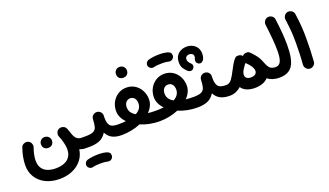

<svg xmlns="http://www.w3.org/2000/svg" viewBox="-84 -1312 3765 2200"><g transform="rotate(-20 1798.5 -212.5)"><path d="M349.6 272C527.3 272 655.3 171.9 673.8 28.3C697.3 37.6 720.7 42.5 744.6 42.5H745.1C763.2 42.5 778.3 36.1 791 23.9C803.2 11.2 809.6 -3.9 809.6 -22C809.6 -40 803.2 -55.2 791 -67.9C778.3 -80.6 763.2 -86.9 745.1 -86.9H744.6C695.8 -86.9 668.9 -113.8 648.9 -170.9C647.5 -176.3 645.5 -182.1 643.6 -187.5V-188.5C643.1 -189.9 642.6 -190.9 642.1 -192.4C636.7 -207.5 631.3 -223.1 625 -238.8C617.7 -254.9 607.9 -265.6 595.2 -271C582.5 -276.4 572.3 -278.8 564 -278.8C555.7 -278.8 547.9 -277.3 539.6 -273.9C523.4 -266.6 512.7 -256.8 507.8 -244.6C502.4 -232.4 500 -221.7 500 -213.4C500 -205.1 501.5 -197.3 504.9 -189C510.3 -175.8 514.6 -163.6 519 -151.9V-151.4C521 -145 522.9 -138.7 525.4 -132.3C537.6 -92.8 545.4 -54.7 545.4 -19C545.4 83 474.1 142.6 349.6 142.6C225.1 142.6 159.2 83 159.2 -18.6C159.2 -64 171.9 -120.1 189.5 -169.4C192.4 -176.8 193.8 -184.6 193.8 -191.9C193.8 -201.2 190.9 -211.9 185.1 -224.6C178.7 -237.3 167.5 -246.6 151.4 -252.9C144 -255.9 136.2 -257.3 128.9 -257.3C120.1 -257.3 109.4 -254.4 96.7 -248.5C84 -242.7 74.2 -231.4 67.9 -214.8C44.4 -148.4 29.3 -74.7 29.3 -6.8C29.3 47.4 42.5 95.2 69.3 137.2C122.1 221.2 221.2 272 349.6 272ZM280.8 -175.3C280.8 -164.6 282.2 -154.8 285.6 -146C293.5 -126 310.5 -107.4 347.2 -107.4C400.4 -107.4 414.6 -148.4 414.6 -174.8C414.6 -186 411.1 -197.8 404.3 -209.5C393.1 -226.6 374 -239.7 346.7 -239.7C327.6 -239.7 311.5 -233.4 299.3 -220.2C287.1 -207 280.8 -191.9 280.8 -175.3Z M680.2 -22C680.2 -3.9 686.5 11.2 699.2 23.9C711.9 36.1 727.1 42.5 745.1 42.5H793.9C812 42.5 827.1 36.1 840.3 23.9C853 11.2 859.4 -3.9 859.4 -22C859.4 -40 853 -55.2 840.3 -67.9C827.1 -80.6 812 -86.9 793.9 -86.9H745.1C727.1 -86.9 711.9 -80.6 699.2 -67.9C686.5 -55.2 680.2 -40 680.2 -22Z M729 -22C729 -3.9 735.4 11.2 748 23.9C760.7 36.1 775.9 42.5 793.9 42.5C842.3 42.5 883.8 35.6 917.5 22C951.2 8.3 980 -17.1 1003.4 -54.7C1039.1 15.6 1101.1 42.5 1189.5 42.5H1189.9C1208 42.5 1223.1 36.1 1235.8 23.9C1248 11.2 1254.4 -3.9 1254.4 -22C1254.4 -40 1248 -55.2 1235.8 -67.9C1223.1 -80.6 1208 -86.9 1189.9 -86.9H1189.5C1139.2 -86.9 1106.9 -97.2 1091.8 -118.2C1076.7 -138.7 1068.8 -169.9 1068.8 -211.9C1068.8 -219.2 1068.8 -227.1 1069.3 -235.4C1069.8 -237.3 1069.8 -239.3 1069.8 -241.7C1069.8 -256.3 1064.5 -270 1053.2 -283.2C1042 -295.9 1027.3 -302.7 1009.3 -304.2H1004.9C988.8 -304.2 974.6 -298.8 961.4 -288.6C948.2 -277.8 940.9 -262.7 939.5 -242.7C938 -203.6 934.6 -172.9 928.2 -150.4C921.9 -127.4 908.2 -111.3 888.2 -101.6C868.2 -91.8 836.4 -86.9 793.9 -86.9C775.9 -86.9 760.7 -80.6 748 -67.9C735.4 -55.2 729 -40 729 -22ZM688 238.3C696.3 265.1 721.2 275.9 738.8 275.9C743.2 275.9 748 275.4 752.9 273.9C775.9 266.6 814 264.2 858.4 264.2C887.2 264.2 912.1 267.1 933.6 272.5C938 273.4 942.4 273.9 946.8 273.9C959 273.9 977.1 270.5 991.2 250.5C997.6 241.7 1000.5 232.4 1000.5 222.2C1000.5 217.8 999.5 210.4 997.1 200.7C994.6 190.9 986.3 182.1 972.2 174.3C945.3 163.1 905.8 156.7 858.4 156.7C811.5 156.7 760.3 162.6 723.6 173.8C695.8 183.1 686 207.5 686 224.6C686 229 686.5 233.9 688 238.3Z M1125.5 -22C1125.5 -3.9 1131.8 11.2 1144 23.9C1156.7 36.1 1171.9 42.5 1189.9 42.5C1271.5 42.5 1351.6 25.9 1419.9 -3.4C1488.8 25.9 1568.8 42.5 1650.4 42.5H1650.9C1668.9 42.5 1684.1 36.1 1696.8 23.9C1709 11.2 1715.3 -3.9 1715.3 -22C1715.3 -40 1709 -55.2 1696.8 -67.9C1684.1 -80.6 1668.9 -86.9 1650.9 -86.9H1650.4C1615.7 -86.9 1584 -88.4 1555.2 -91.8C1596.2 -133.3 1621.1 -183.6 1621.1 -236.8C1621.1 -276.4 1612.3 -312.5 1595.2 -345.2C1560.5 -410.2 1499 -451.7 1421.4 -451.7C1382.8 -451.7 1348.6 -441.9 1318.4 -422.9C1257.3 -384.3 1219.7 -316.9 1219.7 -237.3C1219.7 -184.1 1244.6 -134.3 1285.6 -91.8C1256.8 -88.4 1224.6 -86.9 1189.9 -86.9C1171.9 -86.9 1156.7 -80.6 1144 -67.9C1131.8 -55.2 1125.5 -40 1125.5 -22ZM1349.1 -237.3C1349.1 -285.6 1377 -321.3 1421.4 -321.3C1465.8 -321.3 1491.7 -285.2 1491.7 -236.8C1491.7 -189.5 1467.8 -153.3 1420.4 -127.9C1373 -153.3 1349.1 -189.9 1349.1 -237.3ZM1363.3 -636.7C1363.3 -626 1364.7 -616.2 1368.2 -607.4C1376 -587.4 1393.1 -568.8 1429.7 -568.8C1482.9 -568.8 1497.1 -609.9 1497.1 -636.2C1497.1 -647.5 1493.7 -659.2 1486.8 -670.9C1475.6 -688 1456.5 -701.2 1429.2 -701.2C1410.2 -701.2 1394 -694.8 1381.8 -681.6C1369.6 -668.5 1363.3 -653.3 1363.3 -636.7Z M1586.4 -22C1586.4 -3.9 1592.8 11.2 1605 23.9C1617.7 36.1 1632.8 42.5 1650.9 42.5C1732.4 42.5 1812.5 25.9 1880.9 -3.4C1949.7 25.9 2029.8 42.5 2111.3 42.5H2111.8C2129.9 42.5 2145 36.1 2157.7 23.9C2169.9 11.2 2176.3 -3.9 2176.3 -22C2176.3 -40 2169.9 -55.2 2157.7 -67.9C2145 -80.6 2129.9 -86.9 2111.8 -86.9H2111.3C2076.7 -86.9 2044.9 -88.4 2016.1 -91.8C2057.1 -133.3 2082 -183.6 2082 -236.8C2082 -276.4 2073.2 -312.5 2056.2 -345.2C2021.5 -410.2 1960 -451.7 1882.3 -451.7C1843.8 -451.7 1809.6 -441.9 1779.3 -422.9C1718.3 -384.3 1680.7 -316.9 1680.7 -237.3C1680.7 -184.1 1705.6 -134.3 1746.6 -91.8C1717.8 -88.4 1685.5 -86.9 1650.9 -86.9C1632.8 -86.9 1617.7 -80.6 1605 -67.9C1592.8 -55.2 1586.4 -40 1586.4 -22ZM1810.1 -237.3C1810.1 -285.6 1837.9 -321.3 1882.3 -321.3C1926.8 -321.3 1952.6 -285.2 1952.6 -236.8C1952.6 -189.5 1928.7 -153.3 1881.3 -127.9C1834 -153.3 1810.1 -189.9 1810.1 -237.3ZM1736.3 -599.1C1744.6 -572.3 1769.5 -561.5 1787.1 -561.5C1791.5 -561.5 1796.4 -562 1801.3 -563.5C1824.2 -570.8 1862.3 -573.2 1906.7 -573.2C1935.5 -573.2 1960.4 -570.3 1981.9 -564.9C1986.3 -564 1990.7 -563.5 1995.1 -563.5C2007.3 -563.5 2025.4 -566.9 2039.6 -586.9C2045.9 -595.7 2048.8 -605 2048.8 -615.2C2048.8 -619.6 2047.9 -627 2045.4 -636.7C2043 -646.5 2034.7 -655.3 2020.5 -663.1C1993.7 -674.3 1954.1 -680.7 1906.7 -680.7C1859.9 -680.7 1808.6 -674.8 1772 -663.6C1744.1 -654.3 1734.4 -629.9 1734.4 -612.8C1734.4 -608.4 1734.9 -603.5 1736.3 -599.1Z M2046.9 -22C2046.9 -3.9 2053.2 11.2 2065.9 23.9C2078.6 36.1 2093.8 42.5 2111.8 42.5C2160.2 42.5 2201.7 35.6 2235.4 22C2269 8.3 2297.9 -17.1 2321.3 -54.7C2356.9 15.6 2418.9 42.5 2507.3 42.5H2507.8C2525.9 42.5 2541 36.1 2553.7 23.9C2565.9 11.2 2572.3 -3.9 2572.3 -22C2572.3 -40 2565.9 -55.2 2553.7 -67.9C2541 -80.6 2525.9 -86.9 2507.8 -86.9H2507.3C2457 -86.9 2424.8 -97.2 2409.7 -118.2C2394.5 -138.7 2386.7 -169.9 2386.7 -211.9C2386.7 -219.2 2386.7 -227.1 2387.2 -235.4C2387.7 -237.3 2387.7 -239.3 2387.7 -241.7C2387.7 -256.3 2382.3 -270 2371.1 -283.2C2359.9 -295.9 2345.2 -302.7 2327.1 -304.2H2322.8C2306.6 -304.2 2292.5 -298.8 2279.3 -288.6C2266.1 -277.8 2258.8 -262.7 2257.3 -242.7C2255.9 -203.6 2252.4 -172.9 2246.1 -150.4C2239.7 -127.4 2226.1 -111.3 2206.1 -101.6C2186 -91.8 2154.3 -86.9 2111.8 -86.9C2093.8 -86.9 2078.6 -80.6 2065.9 -67.9C2053.2 -55.2 2046.9 -40 2046.9 -22ZM2085.9 -519C2085.9 -487.3 2091.8 -462.9 2103 -444.8C2114.7 -426.8 2128.4 -410.2 2143.6 -396C2162.6 -377.9 2179.7 -377.9 2185.1 -377.9C2194.8 -377.9 2203.6 -381.3 2211.4 -388.7C2229 -404.3 2228.5 -421.9 2228.5 -427.2C2228.5 -436.5 2225.1 -444.8 2218.3 -452.1C2190.4 -480 2179.7 -494.1 2179.7 -519C2179.7 -533.2 2184.6 -544.4 2194.8 -551.8C2214.8 -566.4 2230 -563 2230.5 -563C2256.3 -563 2279.8 -548.8 2279.8 -521C2279.8 -510.7 2276.9 -501.5 2272.9 -492.2C2270 -484.4 2268.6 -476.6 2268.6 -469.2C2268.6 -460.9 2269 -443.4 2291 -429.7C2299.3 -425.3 2307.1 -422.9 2314.9 -422.9C2327.1 -422.9 2348.6 -431.2 2360.4 -456.5C2369.6 -475.6 2373.5 -498 2373.5 -521C2373.5 -611.3 2302.7 -656.7 2230 -656.7C2156.7 -656.7 2085.9 -610.8 2085.9 -519Z M2443.4 -22C2443.4 -3.9 2449.7 11.2 2461.9 23.9C2474.6 36.1 2489.7 42.5 2507.8 42.5C2564.9 42.5 2609.9 19 2645 -12.7C2674.8 31.7 2730 57.1 2809.6 57.1C2879.4 57.1 2934.6 35.6 2969.2 -2C3002.4 24.9 3048.3 42.5 3112.3 42.5H3112.8C3130.9 42.5 3146 36.1 3158.7 23.9C3170.9 11.2 3177.2 -3.9 3177.2 -22C3177.2 -40 3170.9 -55.2 3158.7 -67.9C3146 -80.6 3130.9 -86.9 3112.8 -86.9H3112.3C3081.1 -86.9 3058.1 -94.7 3043 -109.9C3027.8 -125 3014.2 -149.4 3001 -184.1C2992.7 -205.1 2984.4 -224.1 2975.1 -241.2C2965.8 -257.8 2952.6 -275.9 2936 -295.4C2926.8 -307.1 2916 -318.8 2904.3 -330.1C2902.3 -332.5 2899.9 -335 2897.5 -337.4C2885.3 -350.1 2875 -356.4 2865.7 -356.9H2850.6C2833 -356.9 2817.9 -351.1 2805.7 -338.9L2802.2 -335C2799.8 -337.4 2797.9 -339.8 2795.4 -341.8C2783.2 -352.5 2768.6 -357.9 2752 -357.9C2750.5 -357.9 2745.1 -357.9 2735.8 -357.4C2726.1 -356.9 2715.8 -349.6 2704.6 -336.4C2704.1 -335.9 2703.1 -335 2702.6 -334C2678.7 -304.7 2655.3 -264.2 2633.8 -221.2C2613.8 -180.7 2594.7 -148.4 2576.7 -124C2558.6 -99.1 2535.6 -86.9 2507.8 -86.9C2489.7 -86.9 2474.6 -80.6 2461.9 -67.9C2449.7 -55.2 2443.4 -40 2443.4 -22ZM2804.2 -246.6C2806.2 -245.1 2808.1 -243.2 2810.1 -241.2C2855.5 -197.3 2878.4 -159.2 2878.4 -127C2878.4 -93.3 2852.5 -72.3 2806.2 -72.3C2758.8 -72.3 2736.8 -93.8 2736.8 -127C2736.8 -144 2743.7 -164.6 2757.8 -188.5C2767.1 -204.1 2778.8 -220.7 2790 -235.8L2792 -237.8C2795.4 -241.7 2798.3 -245.6 2801.3 -249C2802.2 -248.5 2803.2 -247.6 2804.2 -246.6Z M3048.3 -22C3048.3 -3.9 3054.7 11.2 3066.9 23.9C3079.6 36.1 3094.7 42.5 3112.8 42.5C3188.5 42.5 3242.7 17.1 3274.4 -33.2C3306.2 -83.5 3321.8 -165.5 3321.8 -278.8C3321.8 -377 3314.5 -460.9 3296.9 -600.1C3294.4 -617.7 3287.1 -631.3 3273.9 -641.6C3260.7 -651.4 3246.6 -656.2 3232.4 -656.2C3229.5 -656.2 3226.6 -656.2 3223.6 -655.8C3206.1 -653.3 3192.4 -645.5 3182.6 -632.3C3172.4 -619.1 3167.5 -605 3167.5 -590.3C3167.5 -587.9 3167.5 -585 3168 -582.5C3188.5 -413.1 3194.3 -336.9 3194.3 -255.9C3194.3 -142.1 3171.9 -86.9 3112.8 -86.9C3094.7 -86.9 3079.6 -80.6 3066.9 -67.9C3054.7 -55.2 3048.3 -40 3048.3 -22Z M3402.3 -560.5C3419.4 -432.1 3423.8 -378.4 3423.8 -272.9C3423.8 -183.1 3420.9 -86.4 3413.6 -5.9V-0.5C3413.6 14.6 3418.9 28.8 3430.2 42C3440.9 55.2 3455.1 62.5 3472.7 64C3475.1 64.5 3477.1 64.5 3479 64.5C3494.1 64.5 3508.3 59.1 3521.5 47.9C3534.7 36.6 3542 22.5 3543.5 4.9C3549.8 -75.7 3553.2 -173.8 3553.2 -266.1C3553.2 -381.8 3549.3 -447.8 3531.2 -578.1C3528.8 -595.7 3521.5 -609.4 3508.3 -619.6C3495.1 -629.4 3481 -634.3 3466.8 -634.3C3463.9 -634.3 3460.9 -634.3 3458 -633.8C3440.4 -631.3 3426.8 -624 3417 -610.8C3406.7 -597.7 3401.9 -583.5 3401.9 -569.3C3401.9 -566.4 3401.9 -563.5 3402.3 -560.5Z"/></g></svg>

Font: Mikhak
Style: Bold
Weight: 700
Designer: Amin Abedi
Version: Version 3.2